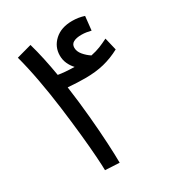

<svg xmlns="http://www.w3.org/2000/svg" viewBox="-164 -783 820 888"><g transform="rotate(-30 246.0 -339.0)"><path d="M216 0 140 -4Q140 -24 136.5 -76.5Q133 -129 125.5 -201.5Q118 -274 107.5 -355Q97 -436 82.5 -514.5Q68 -593 51 -656L131 -678Q143 -636 153 -589.5Q163 -543 171 -495Q205 -489 257 -488Q242 -504 233 -524Q224 -544 224 -567Q224 -614 259 -646Q294 -678 353 -678Q387 -678 417 -668L409 -594Q397 -597 384.5 -599Q372 -601 358 -601Q331 -601 315.5 -592.5Q300 -584 300 -565Q300 -545 315.5 -526.5Q331 -508 351 -495Q380 -501 401 -509.5Q422 -518 446 -530L462 -463Q419 -440 374.5 -429Q330 -418 274 -418Q256 -418 231 -419Q206 -420 182 -422Q194 -336 201.5 -253.5Q209 -171 212.5 -104.5Q216 -38 216 0Z"/></g></svg>

Font: Noto IKEA Arabic
Style: Regular
Weight: 400
Designer: Monotype Design Team
Foundry: Monotype Imaging Inc.
Version: Version 1.200